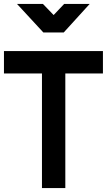

<svg xmlns="http://www.w3.org/2000/svg" viewBox="-28 -950 540 970"><path d="M-8 -579H184V0H302V-579H492V-692H-8ZM425 -930H296L243 -874L189 -930H58L191 -786H294Z"/></svg>

Font: TitilliumText22L
Style: 800 wt
Weight: 800
Designer: Campivisivi
Foundry: Campivisivi
Version: 1.000